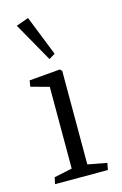

<svg xmlns="http://www.w3.org/2000/svg" viewBox="-106 -710 482 759"><g transform="rotate(-15 135.5 -331.0)"><path d="M128.9 -483.4 153.8 -498.5 88.9 -662.1 38.1 -644ZM238.3 0 243.7 -27.8 165.5 -42.5V-425.3L157.7 -433.1L31.2 -422.4L27.3 -397.5L101.6 -377V-42.5L27.8 -26.9L22 0Z"/></g></svg>

Font: Neuton Light
Style: Regular
Weight: 300
Designer: Brian M Zick
Foundry: Brian M Zick
Version: Version 1.560